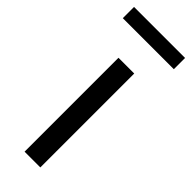

<svg xmlns="http://www.w3.org/2000/svg" viewBox="-255 -760 785 785"><g transform="rotate(45 137.5 -367.5)"><path d="M92 0H183V-543H92ZM-10 -670H285V-735H-10Z"/></g></svg>

Font: Kinto Sans
Style: Regular
Weight: 400
Designer: Authors: Ryoko NISHIZUKA  (kana & ideographs); Paul D. Hunt (Latin, Greek & Cyrillic); Wenlong ZHANG  (bopomofo); Sandol
Foundry: Adobe Systems Incorporated, ookami Inc.
Version: Version 0.001